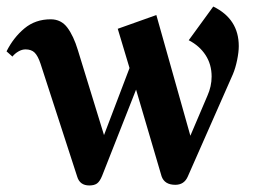

<svg xmlns="http://www.w3.org/2000/svg" viewBox="-23 -558 777 587"><path d="M707 -417Q707 -399 702 -374.5Q697 -350 689 -331L551 -18Q540 7 513 7Q480 7 471 -19L393 -284L289 -20Q282 -3 273.5 3Q265 9 250 9Q221 9 213 -18L101 -363Q93 -387 83 -397Q73 -407 55 -407Q44 -407 33 -400.5Q22 -394 15 -385L-3 -401Q18 -443 51.5 -471Q85 -499 132 -499Q164 -499 183 -473.5Q202 -448 215 -405L295 -145L373 -350L337 -470L455 -512L559 -143L611 -265Q624 -294 624 -324Q624 -361 605.5 -389.5Q587 -418 554 -435L629 -538Q707 -500 707 -417Z"/></svg>

Font: Amita
Style: Bold
Weight: 700
Designer: Eduardo Rodriguez Tunni, Modular Infotech, Brian J. Bonislawsky
Foundry: Eduardo Rodriguez Tunni, Modular Infotech, Brian J. Bonislawsky
Version: Version 1.003